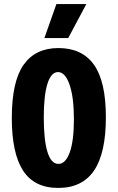

<svg xmlns="http://www.w3.org/2000/svg" viewBox="-20 -909 578 943"><path d="M266 14Q148 14 93 -71.5Q38 -157 38 -329Q38 -509 96 -591Q154 -673 267 -673Q383 -673 441.5 -591Q500 -509 500 -333Q500 -157 442 -71.5Q384 14 266 14ZM267 -104Q302 -104 322.5 -160.5Q343 -217 343 -323Q343 -432 321.5 -493.5Q300 -555 265 -555Q231 -555 213 -497.5Q195 -440 195 -332Q195 -222 213 -163Q231 -104 267 -104ZM315 -722H198L257 -889H404Z"/></svg>

Font: Bricolage Grotesque 12pt Condensed ExtraBold
Style: Regular
Weight: 800
Width: 3
Designer: Mathieu Triay
Foundry: Atelier Triay
Version: Version 1.001; ttfautohint (v1.8.4.7-5d5b);gftools[0.9.33.de